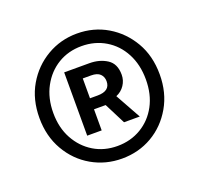

<svg xmlns="http://www.w3.org/2000/svg" viewBox="-80 -802 596 573"><g transform="rotate(-20 217.5 -515.5)"><path d="M217 -317Q165 -317 121.5 -342Q78 -367 52 -412Q26 -457 26 -515Q26 -574 52 -618.5Q78 -663 121.5 -688.5Q165 -714 217 -714Q270 -714 313 -688.5Q356 -663 382 -618.5Q408 -574 408 -515Q408 -457 382 -412Q356 -367 313 -342Q270 -317 217 -317ZM217 -357Q259 -357 292.5 -377Q326 -397 345 -432.5Q364 -468 364 -515Q364 -562 345 -598Q326 -634 292.5 -654Q259 -674 217 -674Q175 -674 142 -654Q109 -634 89.5 -598Q70 -562 70 -515Q70 -468 89.5 -432.5Q109 -397 142 -377Q175 -357 217 -357ZM142 -417V-618H222Q254 -618 277.5 -603Q301 -588 301 -553Q301 -535 291 -520Q281 -505 264 -498L309 -417H259L225 -484H188V-417ZM188 -519H212Q252 -519 252 -550Q252 -564 243 -573Q234 -582 214 -582H188Z"/></g></svg>

Font: Assistant SemiBold
Style: Regular
Weight: 600
Designer: Hebrew By Ben Nathan, Latin by Paul Hunt
Version: Version 3.000